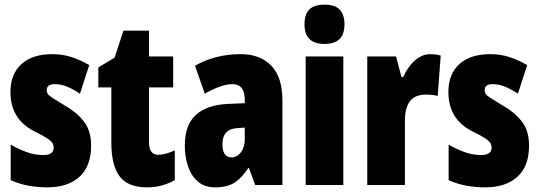

<svg xmlns="http://www.w3.org/2000/svg" viewBox="-20 -796 2320 826"><path d="M372 -170Q372 -81 322 -35.5Q272 10 183 10Q143 10 103.5 3Q64 -4 26 -21V-174Q56 -156 92.5 -142.5Q129 -129 166 -129Q211 -129 211 -161Q211 -170 206.5 -179Q202 -188 184.5 -200Q167 -212 128 -231Q25 -283 25 -400Q25 -477 72 -520Q119 -563 205 -563Q248 -563 286 -551Q324 -539 364 -516L324 -393Q299 -410 271.5 -422Q244 -434 215 -434Q181 -434 181 -408Q181 -399 185.5 -392Q190 -385 207 -374Q224 -363 259 -342Q309 -314 340.5 -274Q372 -234 372 -170Z M661 -130Q676 -130 694 -135Q712 -140 732 -149V-21Q705 -6 675.5 2Q646 10 612 10Q530 10 494.5 -37.5Q459 -85 459 -182V-420H403V-506L473 -548L511 -664H621V-553H725V-420H621V-184Q621 -130 661 -130Z M1016 -563Q1099 -563 1147 -513.5Q1195 -464 1195 -363V0H1078L1051 -73H1048Q1021 -31 989.5 -10.5Q958 10 906 10Q859 10 830 -16Q801 -42 788 -83Q775 -124 775 -169Q775 -258 822.5 -301.5Q870 -345 961 -349L1033 -352V-366Q1033 -434 980 -434Q933 -434 861 -393L819 -513Q860 -537 909.5 -550Q959 -563 1016 -563ZM1003 -245Q937 -242 937 -176Q937 -119 976 -119Q1000 -119 1016.5 -141Q1033 -163 1033 -198V-247Z M1376 -776Q1421 -776 1441.5 -754.5Q1462 -733 1462 -691Q1462 -607 1376 -607Q1290 -607 1290 -691Q1290 -734 1310.5 -755Q1331 -776 1376 -776ZM1457 -553V0H1295V-553Z M1831 -563Q1841 -563 1851 -562Q1861 -561 1876 -557L1863 -383Q1844 -389 1813 -389Q1765 -389 1743.5 -360.5Q1722 -332 1722 -278V0H1560V-553H1684L1707 -465H1715Q1725 -488 1741.5 -510.5Q1758 -533 1781 -548Q1804 -563 1831 -563Z M2256 -170Q2256 -81 2206 -35.5Q2156 10 2067 10Q2027 10 1987.5 3Q1948 -4 1910 -21V-174Q1940 -156 1976.5 -142.5Q2013 -129 2050 -129Q2095 -129 2095 -161Q2095 -170 2090.5 -179Q2086 -188 2068.5 -200Q2051 -212 2012 -231Q1909 -283 1909 -400Q1909 -477 1956 -520Q2003 -563 2089 -563Q2132 -563 2170 -551Q2208 -539 2248 -516L2208 -393Q2183 -410 2155.5 -422Q2128 -434 2099 -434Q2065 -434 2065 -408Q2065 -399 2069.5 -392Q2074 -385 2091 -374Q2108 -363 2143 -342Q2193 -314 2224.5 -274Q2256 -234 2256 -170Z"/></svg>

Font: Noto Sans Malayalam ExtraCondensed Black
Style: Regular
Weight: 900
Width: 2
Designer: Jelle Bosma - Monotype Design Team
Foundry: Monotype Imaging Inc.
Version: Version 2.104; ttfautohint (v1.8.4.7-5d5b)